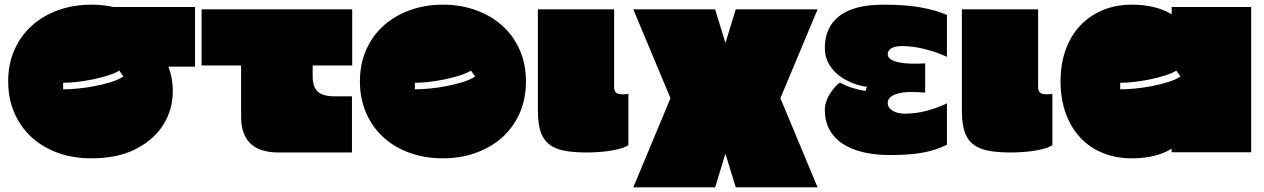

<svg xmlns="http://www.w3.org/2000/svg" viewBox="-20 -607 5406 821"><path d="M15 -259Q15 -334 42 -394.5Q69 -455 116.5 -497.5Q164 -540 229 -563.5Q294 -587 370 -587Q422 -587 465 -577H814V-322H700Q724 -259 717.5 -189.5Q711 -120 671 -62.5Q631 -5 556 32.5Q481 70 370 70Q294 70 229 47Q164 24 116.5 -19Q69 -62 42 -123Q15 -184 15 -259ZM508 -280 490 -305Q472 -294 442.5 -284.5Q413 -275 379.5 -268Q346 -261 312 -257Q278 -253 250 -253V-225Q278 -225 314 -228.5Q350 -232 386 -239Q422 -246 454.5 -256Q487 -266 508 -280Z M842 -567H1486V-327H1317V-280Q1317 -235 1339 -215Q1361 -195 1412 -195H1485V45H1171Q1011 45 1011 -108V-327H842Z M1519 -259Q1519 -334 1546 -394.5Q1573 -455 1620.5 -497.5Q1668 -540 1733 -563.5Q1798 -587 1874 -587Q1950 -587 2015 -563.5Q2080 -540 2127.5 -497.5Q2175 -455 2202 -394.5Q2229 -334 2229 -259Q2229 -184 2202 -123Q2175 -62 2127.5 -19.5Q2080 23 2015 46.5Q1950 70 1874 70Q1798 70 1733 47Q1668 24 1620.5 -19Q1573 -62 1546 -123Q1519 -184 1519 -259ZM2012 -280 1994 -305Q1976 -294 1946.5 -284.5Q1917 -275 1883.5 -268Q1850 -261 1816 -257Q1782 -253 1754 -253V-225Q1782 -225 1818 -228.5Q1854 -232 1890 -239Q1926 -246 1958.5 -256Q1991 -266 2012 -280Z M2606 -236Q2606 -212 2622 -206.5Q2638 -201 2667 -206V14Q2646 28 2596.5 36.5Q2547 45 2489 45Q2429 45 2389 36.5Q2349 28 2325 7.5Q2301 -13 2290.5 -47.5Q2280 -82 2280 -134V-567H2606V-236Z M3082 50 3038 194H2688L2847 -187L2688 -567H3038L3082 -423L3126 -567H3476L3317 -187L3476 194H3126Z M3507 -137Q3507 -155 3513 -173Q3519 -191 3529 -206.5Q3539 -222 3550 -234.5Q3561 -247 3572 -254Q3597 -240 3625.5 -231Q3654 -222 3681 -218L3687 -236Q3659 -239 3627.5 -251Q3596 -263 3569 -283Q3542 -303 3524.5 -333Q3507 -363 3507 -402Q3507 -491 3569.5 -539Q3632 -587 3759 -587Q3854 -587 3919 -575Q3984 -563 4029 -543V-364Q3989 -383 3937 -396.5Q3885 -410 3838 -410Q3807 -410 3791.5 -400.5Q3776 -391 3776 -375Q3776 -362 3788.5 -353.5Q3801 -345 3822.5 -340.5Q3844 -336 3873 -335Q3902 -334 3936 -336V-211Q3901 -214 3871.5 -213.5Q3842 -213 3821 -207.5Q3800 -202 3788 -192Q3776 -182 3776 -167Q3776 -154 3783 -145.5Q3790 -137 3800.5 -131.5Q3811 -126 3823.5 -123.5Q3836 -121 3847 -121Q3899 -121 3945.5 -134Q3992 -147 4029 -165V12Q3983 35 3927 45.5Q3871 56 3786 56Q3723 56 3671.5 44Q3620 32 3583.5 8Q3547 -16 3527 -52.5Q3507 -89 3507 -137Z M4419 -236Q4419 -212 4435 -206.5Q4451 -201 4480 -206V14Q4459 28 4409.5 36.5Q4360 45 4302 45Q4242 45 4202 36.5Q4162 28 4138 7.5Q4114 -13 4103.5 -47.5Q4093 -82 4093 -134V-567H4419V-236Z M4515 -259Q4515 -334 4537 -394.5Q4559 -455 4599 -497.5Q4639 -540 4695 -563.5Q4751 -587 4820 -587Q4922 -587 4990 -546V-577H5330V44H4990V29Q4922 70 4820 70Q4751 70 4695 47Q4639 24 4599 -19Q4559 -62 4537 -123Q4515 -184 4515 -259ZM5028 -280 5010 -305Q4992 -294 4962.5 -284.5Q4933 -275 4899.5 -268Q4866 -261 4832 -257Q4798 -253 4770 -253V-225Q4798 -225 4834 -228.5Q4870 -232 4906 -239Q4942 -246 4974.5 -256Q5007 -266 5028 -280Z"/></svg>

Font: ChangwonDangamAsac Bold
Style: Regular
Weight: 700
Designer: Choi Chi-young, Lee Youngbeen, Kim Jungjin, Yoon Jihee, Han Dohee
Foundry: YoonDesign Inc.
Version: Version 1.010;Build 20210623